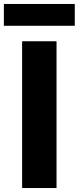

<svg xmlns="http://www.w3.org/2000/svg" viewBox="-62 -948 398 968"><path d="M49.5 0V-740H223V0ZM-42.5 -818V-928H315V-818Z"/></svg>

Font: Encode Sans Condensed ExtraBold
Style: Regular
Weight: 800
Width: 3
Designer: Multiple Designers
Foundry: Impallari Type
Version: Version 2.000